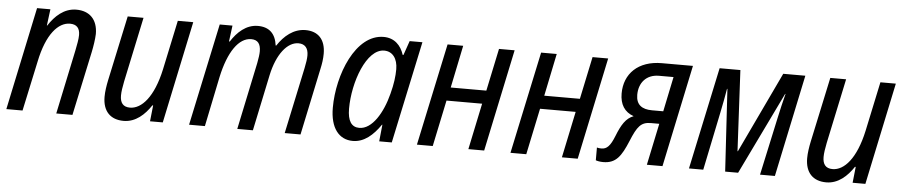

<svg xmlns="http://www.w3.org/2000/svg" viewBox="-37 -771 4719 1004"><g transform="rotate(5 2322.5 -269.0)"><path d="M11 2H96L152 -259C182 -407 243 -472 304 -472C339 -472 356 -453 356 -417C356 -394 350 -366 344 -335L273 2H358L430 -335C436 -364 442 -401 443 -430C443 -507 399 -548 331 -548C266 -548 219 -503 186 -452H184L195 -538H125Z M627 10C690 10 737 -34 770 -84H774L765 0H832L945 -536H864L809 -277C777 -129 715 -62 654 -62C617 -62 602 -84 602 -121C602 -141 606 -166 612 -196L684 -536H601L528 -195C522 -166 517 -135 517 -107C517 -31 558 10 627 10Z M970 0H1053L1107 -262C1136 -397 1190 -474 1255 -474C1290 -474 1305 -453 1305 -414C1305 -399 1302 -378 1297 -352L1223 0H1305L1367 -295C1391 -407 1445 -474 1503 -474C1538 -474 1555 -452 1555 -415C1555 -398 1552 -376 1546 -348L1472 0H1555L1629 -351C1635 -378 1639 -404 1639 -431C1639 -506 1600 -546 1534 -546C1471 -546 1422 -504 1388 -452H1385C1377 -513 1344 -546 1284 -546C1222 -546 1176 -502 1144 -452H1140L1151 -536H1084Z M1858 -61C1817 -61 1796 -92 1796 -157C1796 -296 1860 -475 1953 -475C1997 -475 2024 -439 2024 -383C2024 -347 2019 -306 2005 -253C1979 -151 1925 -61 1858 -61ZM1830 10C1889 10 1936 -31 1975 -88H1977L1968 0H2034L2148 -536H2081L2055 -461H2051C2035 -511 2000 -546 1944 -546C1797 -546 1711 -328 1711 -154C1711 -48 1757 10 1830 10Z M2166 0H2249L2300 -243H2487L2436 0H2519L2632 -536H2550L2503 -313H2316L2362 -536H2280Z M2657 0H2740L2791 -243H2978L2927 0H3010L3123 -536H3041L2994 -313H2807L2853 -536H2771Z M3375 -286C3322 -286 3291 -308 3291 -360C3291 -422 3328 -469 3396 -469H3472L3434 -286ZM3144 6C3211 6 3238 -34 3272 -116C3304 -194 3323 -219 3375 -219H3419L3373 0H3455L3568 -536H3405C3281 -536 3209 -464 3209 -360C3209 -303 3233 -264 3282 -247C3242 -232 3220 -196 3196 -135C3175 -82 3157 -64 3129 -64C3119 -64 3111 -65 3105 -67V0C3113 3 3127 6 3144 6Z M3594 0H3669L3732 -305C3741 -349 3750 -395 3756 -432H3758L3784 0H3852L4061 -432H4063C4052 -391 4042 -345 4032 -300L3967 0H4045L4158 -536H4042L3841 -112H3839L3817 -536H3708Z M4315 10C4378 10 4425 -34 4458 -84H4462L4453 0H4520L4633 -536H4552L4497 -277C4465 -129 4403 -62 4342 -62C4305 -62 4290 -84 4290 -121C4290 -141 4294 -166 4300 -196L4372 -536H4289L4216 -195C4210 -166 4205 -135 4205 -107C4205 -31 4246 10 4315 10Z"/></g></svg>

Font: Noto Sans Display SemiCondensed
Style: Italic
Weight: 400
Width: 4
Italic angle: -12°
Designer: Monotype Design Team
Foundry: Monotype Imaging Inc.
Version: Version 1.900